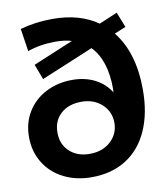

<svg xmlns="http://www.w3.org/2000/svg" viewBox="-90 -892 846 978"><g transform="rotate(-10 333.0 -402.5)"><path d="M638.9 -381.1Q638.9 -260 598.9 -171.1Q558.9 -82.2 483.9 -35Q408.9 12.2 305.6 12.2Q226.7 12.2 162.8 -19.4Q98.9 -51.1 62.2 -110Q25.6 -168.9 25.6 -244.4Q25.6 -317.8 60.6 -374.4Q95.6 -431.1 156.7 -462.2Q217.8 -493.3 292.2 -493.3Q357.8 -493.3 408.3 -467.8Q458.9 -442.2 488.9 -394.4L490 -413.3Q490 -561.1 417.8 -635.6L147.8 -523.3L117.8 -602.2L325.6 -688.9Q291.1 -700 242.2 -700Q164.4 -700 97.8 -676.7L80 -794.4Q160 -816.7 247.8 -816.7Q387.8 -816.7 481.1 -751.1L575.6 -791.1L606.7 -712.2L547.8 -687.8Q638.9 -574.4 638.9 -381.1ZM466.7 -241.1Q466.7 -298.9 425 -337.2Q383.3 -375.6 320 -375.6Q252.2 -375.6 212.2 -338.9Q172.2 -302.2 172.2 -241.1Q172.2 -181.1 212.2 -143.9Q252.2 -106.7 315.6 -106.7Q383.3 -106.7 425 -145.6Q466.7 -184.4 466.7 -241.1Z"/></g></svg>

Font: Paperlogy 7 Bold
Style: Regular
Weight: 700
Designer: redesigned by Lee Juim, glyphs from Gmarket Sans & Montserrat
Foundry: PT&
Version: Version 1.001